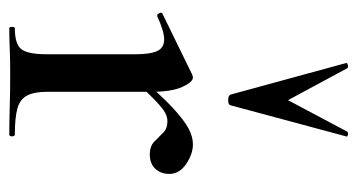

<svg xmlns="http://www.w3.org/2000/svg" viewBox="-198 -572 770 414"><g transform="rotate(90 187.0 -365.0)"><path d="M155 -271 148 -283Q186 -328 212.5 -352.5Q239 -377 257 -386.5Q275 -396 291 -396Q312 -396 333.5 -381.5Q355 -367 355 -345Q355 -327 344 -315Q333 -303 313 -303Q295 -303 285 -313Q275 -323 266 -332Q257 -341 241 -341Q233 -341 224 -336.5Q215 -332 199 -317Q183 -302 155 -271ZM41 0Q38 0 38 -6Q38 -12 41 -12Q75 -12 86 -26Q97 -40 97 -81V-272Q97 -304 90 -319Q83 -334 65 -334Q56 -334 43 -330Q30 -326 15 -319Q11 -318 8.5 -323.5Q6 -329 9 -330L140 -394Q145 -396 147 -396Q157 -396 167.5 -373Q178 -350 178 -306V-81Q178 -54 186 -38.5Q194 -23 214 -17.5Q234 -12 270 -12Q274 -12 274 -6Q274 0 270 0Q244 0 210.5 -1Q177 -2 138 -2Q111 -2 85.5 -1Q60 0 41 0ZM116 -726Q115 -729 120.5 -730Q126 -731 127 -729L196 -601L264 -729Q266 -731 271 -730Q276 -729 274 -726L207 -477Q206 -472 196 -472Q186 -472 184 -477Z"/></g></svg>

Font: Cormorant Light SemiBold
Style: Regular
Weight: 600
Version: Version 4.000